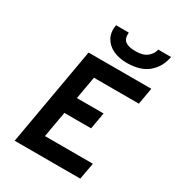

<svg xmlns="http://www.w3.org/2000/svg" viewBox="-217 -1058 1083 1186"><g transform="rotate(30 325.0 -465.5)"><path d="M72.5 0 195.5 -700H643L622.5 -582H302L273.5 -420.5H464L443 -302.5H252.5L220 -118.5H562L540.5 0ZM430 -762.5Q374.5 -762.5 332.5 -782.5Q290.5 -802.5 269.8 -840.2Q249 -878 258 -931H349Q345.5 -887 368.5 -869.5Q391.5 -852 442.5 -852Q496.5 -852 525 -876Q553.5 -900 559 -931H650.5Q637 -855.5 582.8 -809Q528.5 -762.5 430 -762.5Z"/></g></svg>

Font: Overpass
Style: Bold Italic
Weight: 700
Italic angle: -10°
Designer: Delve Withrington, Dave Bailey, Thomas Jockin
Foundry: Delve Fonts LLC
Version: Version 4.000; ttfautohint (v1.8.3)